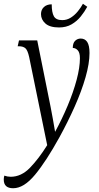

<svg xmlns="http://www.w3.org/2000/svg" viewBox="-66 -751 529 1021"><path d="M248 -605Q199 -605 175.5 -626Q152 -647 152 -676Q152 -699 167.5 -713.5Q183 -728 209 -728Q209 -685 220.5 -664.5Q232 -644 265 -644Q290 -644 311 -657.5Q332 -671 348.5 -691.5Q365 -712 375 -731L398 -715Q384 -689 363.5 -663.5Q343 -638 314.5 -621.5Q286 -605 248 -605ZM4 250Q-46 250 -46 204Q-46 193 -43 183Q-26 189 -9 189Q47 189 93.5 141Q140 93 185 21L89 -448Q81 -484 69 -494.5Q57 -505 34 -505H28L35 -536H132L203 -183Q208 -156 215 -119Q222 -82 227 -50Q264 -118 294 -189.5Q324 -261 341.5 -326.5Q359 -392 359 -442Q359 -471 347.5 -483.5Q336 -496 321 -496Q321 -522 333.5 -534Q346 -546 363 -546Q386 -546 398 -527.5Q410 -509 410 -469Q410 -414 389 -340.5Q368 -267 331.5 -185Q295 -103 250 -21Q180 106 120.5 178Q61 250 4 250Z"/></svg>

Font: Noto Serif ExtraCondensed Light
Style: Italic
Weight: 300
Width: 2
Italic angle: -12°
Designer: Monotype Design Team
Foundry: Monotype Imaging Inc.
Version: Version 2.014; ttfautohint (v1.8.4.7-5d5b)